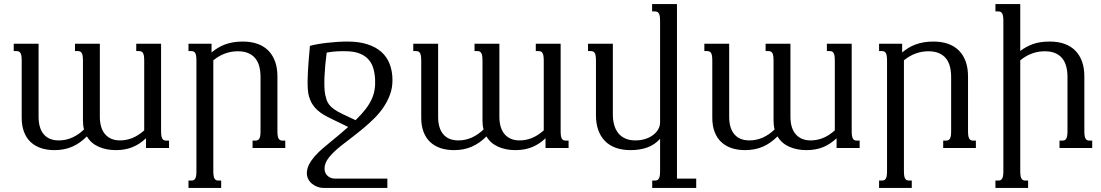

<svg xmlns="http://www.w3.org/2000/svg" viewBox="-20 -736 5475 955"><path d="M697.3 -433.6Q697.3 -448.7 695.8 -458Q694.3 -467.3 690.9 -472.7Q687.5 -478 682.6 -480Q677.7 -481.9 671.4 -481.9H657.7V-518.6H781.2V-85Q781.2 -69.8 782.7 -60.5Q784.2 -51.3 787.6 -45.9Q791 -40.5 795.7 -38.6Q800.3 -36.6 807.1 -36.6H820.8V0H706.1V-48.3Q675.3 -19 639.2 -4.2Q603 10.7 555.7 10.7Q508.8 10.7 470.7 -6.1Q432.6 -22.9 412.1 -57.6Q378.4 -23.4 339.1 -6.3Q299.8 10.7 251 10.7Q213.4 10.7 183.3 0.5Q153.3 -9.8 132.1 -29.8Q110.8 -49.8 99.4 -80.1Q87.9 -110.4 87.9 -149.9V-433.6Q87.9 -448.7 86.4 -458Q85 -467.3 81.5 -472.7Q78.1 -478 73.2 -480Q68.4 -481.9 62 -481.9H48.3V-518.6H171.9V-155.8Q171.9 -98.1 197.8 -67.9Q223.6 -37.6 272.5 -37.6Q308.1 -37.6 339.8 -52Q371.6 -66.4 397.9 -92.3Q395 -102.5 393.8 -113.5Q392.6 -124.5 392.6 -137.2V-433.6Q392.6 -448.7 391.1 -458Q389.6 -467.3 386.2 -472.7Q382.8 -478 377.9 -480Q373 -481.9 366.7 -481.9H353V-518.6H476.6V-155.8Q476.6 -98.1 503.2 -67.9Q529.8 -37.6 577.1 -37.6Q607.9 -37.6 637.2 -49.1Q666.5 -60.5 697.3 -87.4Z M1041 113.8Q1041 128.9 1042.5 138.2Q1043.9 147.5 1047.4 152.8Q1050.8 158.2 1055.4 160.2Q1060.1 162.1 1066.9 162.1H1080.1V198.7H917.5V162.1H931.2Q937.5 162.1 942.4 160.2Q947.3 158.2 950.7 152.8Q954.1 147.5 955.6 138.2Q957 128.9 957 113.8V-433.6Q957 -448.7 955.6 -458Q954.1 -467.3 950.7 -472.7Q947.3 -478 942.4 -480Q937.5 -481.9 931.2 -481.9H917.5V-518.6H1032.2V-475.1Q1046.9 -487.3 1063 -497.3Q1079.1 -507.3 1097.9 -514.4Q1116.7 -521.5 1138.9 -525.4Q1161.1 -529.3 1187.5 -529.3Q1229.5 -529.3 1261.7 -517.6Q1293.9 -505.9 1315.7 -483.4Q1337.4 -460.9 1348.6 -429Q1359.9 -397 1359.9 -356V-85Q1359.9 -69.8 1361.3 -60.5Q1362.8 -51.3 1366.2 -45.9Q1369.6 -40.5 1374.3 -38.6Q1378.9 -36.6 1385.7 -36.6H1398.9V0H1236.3V-36.6H1250Q1256.3 -36.6 1261.2 -38.6Q1266.1 -40.5 1269.5 -45.9Q1272.9 -51.3 1274.4 -60.5Q1275.9 -69.8 1275.9 -85V-353Q1275.9 -382.3 1269.5 -406Q1263.2 -429.7 1249.5 -446.3Q1235.8 -462.9 1214.4 -471.9Q1192.9 -481 1163.1 -481Q1096.2 -481 1041 -436Z M1623 -29.3Q1648.9 -50.3 1670.9 -68.8Q1692.9 -87.4 1711.9 -104.5L1632.3 -143.1Q1609.4 -153.8 1590.8 -164.8Q1572.3 -175.8 1557.9 -189Q1543.5 -202.1 1533.2 -218.8Q1522.9 -235.4 1516.6 -257.3Q1512.7 -271 1511.2 -291.3Q1509.8 -311.5 1510 -334.5Q1510.3 -357.4 1511.7 -382.1Q1513.2 -406.7 1514.9 -429.9Q1516.6 -453.1 1518.6 -473.4Q1520.5 -493.7 1521.5 -507.8Q1536.6 -512.2 1558.6 -516.1Q1580.6 -520 1606 -522.9Q1631.3 -525.9 1657.7 -527.6Q1684.1 -529.3 1708.5 -529.3Q1765.6 -529.3 1807.9 -515.6Q1850.1 -502 1877.7 -477.1Q1905.3 -452.1 1918.7 -416.5Q1932.1 -380.9 1932.1 -336.9Q1932.1 -299.3 1920.2 -266.4Q1908.2 -233.4 1888.4 -203.9Q1868.7 -174.3 1842.5 -148.2Q1816.4 -122.1 1787.8 -98.4Q1759.3 -74.7 1730.5 -52.7Q1701.7 -30.8 1675.8 -10.3Q1638.7 19 1616.5 46.9Q1594.2 74.7 1594.2 102.5Q1594.2 125 1609.4 138.7Q1624.5 152.3 1645.5 152.3H1906.7V198.7H1590.8Q1573.2 198.7 1557.9 192.9Q1542.5 187 1531 177.2Q1519.5 167.5 1512.9 154.1Q1506.3 140.6 1506.3 126Q1506.3 103 1517.6 81.5Q1528.8 60.1 1546.1 40.5Q1563.5 21 1584 3.4Q1604.5 -14.2 1623 -29.3ZM1845.7 -341.3Q1844.2 -371.1 1836.9 -396Q1829.6 -420.9 1813.7 -439.2Q1797.9 -457.5 1772.2 -468.5Q1746.6 -479.5 1708.5 -481Q1681.6 -481.9 1657.7 -480.7Q1633.8 -479.5 1605 -474.6Q1601.1 -444.3 1598.1 -414.1Q1595.2 -383.8 1594 -356.2Q1592.8 -328.6 1593.5 -304.9Q1594.2 -281.2 1597.7 -264.6Q1600.6 -251 1604.5 -239Q1608.4 -227.1 1617.2 -215.6Q1626 -204.1 1641.4 -192.9Q1656.7 -181.6 1681.6 -169.9L1748.5 -138.2Q1777.8 -166.5 1797.1 -191.4Q1816.4 -216.3 1827.6 -240.2Q1838.9 -264.2 1843 -288.8Q1847.2 -313.5 1845.7 -341.3Z M2684.6 -433.6Q2684.6 -448.7 2683.1 -458Q2681.6 -467.3 2678.2 -472.7Q2674.8 -478 2669.9 -480Q2665 -481.9 2658.7 -481.9H2645V-518.6H2768.6V-85Q2768.6 -69.8 2770 -60.5Q2771.5 -51.3 2774.9 -45.9Q2778.3 -40.5 2783 -38.6Q2787.6 -36.6 2794.4 -36.6H2808.1V0H2693.4V-48.3Q2662.6 -19 2626.5 -4.2Q2590.3 10.7 2543 10.7Q2496.1 10.7 2458 -6.1Q2419.9 -22.9 2399.4 -57.6Q2365.7 -23.4 2326.4 -6.3Q2287.1 10.7 2238.3 10.7Q2200.7 10.7 2170.7 0.5Q2140.6 -9.8 2119.4 -29.8Q2098.1 -49.8 2086.7 -80.1Q2075.2 -110.4 2075.2 -149.9V-433.6Q2075.2 -448.7 2073.7 -458Q2072.3 -467.3 2068.8 -472.7Q2065.4 -478 2060.5 -480Q2055.7 -481.9 2049.3 -481.9H2035.6V-518.6H2159.2V-155.8Q2159.2 -98.1 2185.1 -67.9Q2210.9 -37.6 2259.8 -37.6Q2295.4 -37.6 2327.1 -52Q2358.9 -66.4 2385.3 -92.3Q2382.3 -102.5 2381.1 -113.5Q2379.9 -124.5 2379.9 -137.2V-433.6Q2379.9 -448.7 2378.4 -458Q2377 -467.3 2373.5 -472.7Q2370.1 -478 2365.2 -480Q2360.4 -481.9 2354 -481.9H2340.3V-518.6H2463.9V-155.8Q2463.9 -98.1 2490.5 -67.9Q2517.1 -37.6 2564.5 -37.6Q2595.2 -37.6 2624.5 -49.1Q2653.8 -60.5 2684.6 -87.4Z M2944.3 -433.6Q2944.3 -448.7 2942.9 -458Q2941.4 -467.3 2938 -472.7Q2934.6 -478 2929.7 -480Q2924.8 -481.9 2918.5 -481.9H2904.8V-518.6H3028.3V-165.5Q3028.3 -138.2 3034.9 -114.7Q3041.5 -91.3 3054.9 -74.2Q3068.4 -57.1 3089.6 -47.4Q3110.8 -37.6 3140.1 -37.6Q3168 -37.6 3190.7 -45.2Q3213.4 -52.7 3229.5 -65.2Q3245.6 -77.6 3254.4 -93.8Q3263.2 -109.9 3263.2 -127V-630.9Q3263.2 -646 3261.7 -655.3Q3260.3 -664.6 3256.8 -669.9Q3253.4 -675.3 3248.5 -677.2Q3243.7 -679.2 3237.3 -679.2H3223.6V-715.8H3347.2V152.3H3442.9V198.7H3224.1V162.1H3237.3Q3243.7 162.1 3248.5 160.2Q3253.4 158.2 3256.8 152.8Q3260.3 147.5 3261.7 138.2Q3263.2 128.9 3263.2 113.8V-45.4Q3235.4 -15.1 3198.7 -2.2Q3162.1 10.7 3116.7 10.7Q3074.7 10.7 3042.5 -1Q3010.3 -12.7 2988.5 -35.2Q2966.8 -57.6 2955.6 -89.6Q2944.3 -121.6 2944.3 -162.6Z M4132.3 -433.6Q4132.3 -448.7 4130.9 -458Q4129.4 -467.3 4126 -472.7Q4122.6 -478 4117.7 -480Q4112.8 -481.9 4106.4 -481.9H4092.8V-518.6H4216.3V-85Q4216.3 -69.8 4217.8 -60.5Q4219.2 -51.3 4222.7 -45.9Q4226.1 -40.5 4230.7 -38.6Q4235.4 -36.6 4242.2 -36.6H4255.9V0H4141.1V-48.3Q4110.4 -19 4074.2 -4.2Q4038.1 10.7 3990.7 10.7Q3943.8 10.7 3905.8 -6.1Q3867.7 -22.9 3847.2 -57.6Q3813.5 -23.4 3774.2 -6.3Q3734.9 10.7 3686 10.7Q3648.4 10.7 3618.4 0.5Q3588.4 -9.8 3567.1 -29.8Q3545.9 -49.8 3534.4 -80.1Q3522.9 -110.4 3522.9 -149.9V-433.6Q3522.9 -448.7 3521.5 -458Q3520 -467.3 3516.6 -472.7Q3513.2 -478 3508.3 -480Q3503.4 -481.9 3497.1 -481.9H3483.4V-518.6H3606.9V-155.8Q3606.9 -98.1 3632.8 -67.9Q3658.7 -37.6 3707.5 -37.6Q3743.2 -37.6 3774.9 -52Q3806.6 -66.4 3833 -92.3Q3830.1 -102.5 3828.9 -113.5Q3827.6 -124.5 3827.6 -137.2V-433.6Q3827.6 -448.7 3826.2 -458Q3824.7 -467.3 3821.3 -472.7Q3817.9 -478 3813 -480Q3808.1 -481.9 3801.8 -481.9H3788.1V-518.6H3911.6V-155.8Q3911.6 -98.1 3938.2 -67.9Q3964.8 -37.6 4012.2 -37.6Q4043 -37.6 4072.3 -49.1Q4101.6 -60.5 4132.3 -87.4Z M4476.1 113.8Q4476.1 128.9 4477.5 138.2Q4479 147.5 4482.4 152.8Q4485.8 158.2 4490.5 160.2Q4495.1 162.1 4502 162.1H4515.1V198.7H4352.5V162.1H4366.2Q4372.6 162.1 4377.4 160.2Q4382.3 158.2 4385.7 152.8Q4389.2 147.5 4390.6 138.2Q4392.1 128.9 4392.1 113.8V-433.6Q4392.1 -448.7 4390.6 -458Q4389.2 -467.3 4385.7 -472.7Q4382.3 -478 4377.4 -480Q4372.6 -481.9 4366.2 -481.9H4352.5V-518.6H4467.3V-475.1Q4481.9 -487.3 4498 -497.3Q4514.2 -507.3 4533 -514.4Q4551.8 -521.5 4574 -525.4Q4596.2 -529.3 4622.6 -529.3Q4664.6 -529.3 4696.8 -517.6Q4729 -505.9 4750.7 -483.4Q4772.5 -460.9 4783.7 -429Q4794.9 -397 4794.9 -356V-85Q4794.9 -69.8 4796.4 -60.5Q4797.9 -51.3 4801.3 -45.9Q4804.7 -40.5 4809.3 -38.6Q4814 -36.6 4820.8 -36.6H4834V0H4671.4V-36.6H4685.1Q4691.4 -36.6 4696.3 -38.6Q4701.2 -40.5 4704.6 -45.9Q4708 -51.3 4709.5 -60.5Q4710.9 -69.8 4710.9 -85V-353Q4710.9 -382.3 4704.6 -406Q4698.2 -429.7 4684.6 -446.3Q4670.9 -462.9 4649.4 -471.9Q4627.9 -481 4598.1 -481Q4531.2 -481 4476.1 -436Z M5054.7 -482.4Q5082.5 -503.9 5117.2 -516.6Q5151.9 -529.3 5201.2 -529.3Q5243.2 -529.3 5275.4 -517.6Q5307.6 -505.9 5329.3 -483.4Q5351.1 -460.9 5362.3 -429Q5373.5 -397 5373.5 -356V-85Q5373.5 -69.8 5375 -60.5Q5376.5 -51.3 5379.9 -45.9Q5383.3 -40.5 5387.9 -38.6Q5392.6 -36.6 5399.4 -36.6H5412.6V0H5250V-36.6H5263.7Q5270 -36.6 5274.9 -38.6Q5279.8 -40.5 5283.2 -45.9Q5286.6 -51.3 5288.1 -60.5Q5289.6 -69.8 5289.6 -85V-353Q5289.6 -382.3 5283.2 -406Q5276.9 -429.7 5263.2 -446.3Q5249.5 -462.9 5228 -471.9Q5206.5 -481 5176.8 -481Q5109.9 -481 5054.7 -436V113.8Q5054.7 128.9 5056.2 138.2Q5057.6 147.5 5061 152.8Q5064.5 158.2 5069.1 160.2Q5073.7 162.1 5080.6 162.1H5093.8V198.7H4931.2V162.1H4944.8Q4951.2 162.1 4956.1 160.2Q4960.9 158.2 4964.4 152.8Q4967.8 147.5 4969.2 138.2Q4970.7 128.9 4970.7 113.8V-630.9Q4970.7 -646 4969.2 -655.3Q4967.8 -664.6 4964.4 -669.9Q4960.9 -675.3 4956.1 -677.2Q4951.2 -679.2 4944.8 -679.2H4931.2V-715.8H5054.7Z"/></svg>

Font: Arian AMU Serif
Style: Regular
Weight: 400
Designer: Ruben Hakobyan (Tarumian)
Foundry: Ruben Hakobyan (Tarumian)
Version: Version 1.002